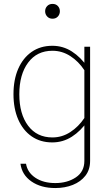

<svg xmlns="http://www.w3.org/2000/svg" viewBox="-20 -722 567 980"><path d="M262.2 237.8Q311.5 237.8 351.8 221.7Q392.1 205.6 416 174.8Q439.9 144 439.9 99.1V-483.4H410.6V-391.6V99.1Q410.6 154.3 367.2 183.3Q323.7 212.4 262.2 212.4Q201.2 212.4 160.6 185.3Q120.1 158.2 112.8 113.8H84.5Q91.8 170.4 140.4 204.1Q189 237.8 262.2 237.8ZM48.8 -241.2Q48.8 -167.5 73 -112.1Q97.2 -56.6 141.6 -25.9Q186 4.9 246.6 4.9Q301.3 4.9 346.7 -24.2Q392.1 -53.2 426.3 -103L410.6 -119.6Q380.9 -75.2 338.9 -47.9Q296.9 -20.5 247.6 -20.5Q168.5 -20.5 123.5 -80.3Q78.6 -140.1 78.6 -240.7Q78.6 -341.8 123.5 -402.3Q168.5 -462.9 247.6 -462.9Q296.9 -462.9 338.9 -435.8Q380.9 -408.7 410.6 -363.8L426.3 -380.4Q392.1 -430.2 346.9 -459.2Q301.8 -488.3 247.1 -488.3Q186.5 -488.3 141.8 -457.3Q97.2 -426.3 73 -370.8Q48.8 -315.4 48.8 -241.2ZM210.4 -664.6Q210.4 -648.9 220.9 -637.7Q231.4 -626.5 248 -626.5Q265.1 -626.5 275.4 -637.7Q285.6 -648.9 285.6 -664.6Q285.6 -680.2 275.4 -691.2Q265.1 -702.1 248 -702.1Q231.4 -702.1 220.9 -691.2Q210.4 -680.2 210.4 -664.6Z"/></svg>

Font: Estedad VF
Style: Regular
Weight: 100
Designer: Amin Abedi
Version: Version 7.3